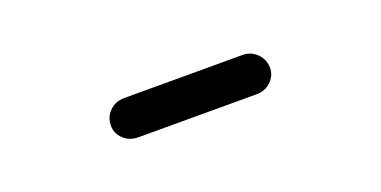

<svg xmlns="http://www.w3.org/2000/svg" viewBox="-20 -703 639 322"><g transform="rotate(-20 300.0 -542.0)"><path d="M405 -507H194Q178 -507 167.5 -517Q157 -527 157 -541Q157 -556 167.5 -566.5Q178 -577 194 -577H405Q420 -577 430.5 -566.5Q441 -556 441 -541Q441 -527 430.5 -517Q420 -507 405 -507Z"/></g></svg>

Font: Hoogli Semibold
Style: Regular
Weight: 600
Designer: Anand Singh Naorem
Foundry: Brand New Type
Version: Version 1.00 b007